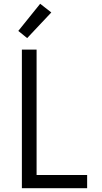

<svg xmlns="http://www.w3.org/2000/svg" viewBox="-20 -998 540 1018"><path d="M96 0V-735H174V-70H442V0ZM124 -796 77 -834 193 -978 252 -932Z"/></svg>

Font: Iosevka Custom
Style: Regular
Weight: 400
Monospace: yes
Designer: Belleve Invis
Foundry: Belleve Invis
Version: Version 32.5.0; ttfautohint (v1.8.4)